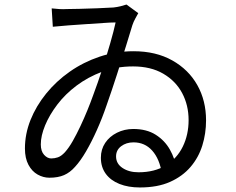

<svg xmlns="http://www.w3.org/2000/svg" viewBox="-20 -786 1040 847"><path d="M208 -749Q224 -747 242 -746Q260 -745 273 -746Q293 -746 330.5 -747Q368 -748 409.5 -749.5Q451 -751 481 -753Q498 -755 512 -758.5Q526 -762 538 -766L590 -728Q584 -717 576.5 -703.5Q569 -690 564 -675Q554 -641 536 -583.5Q518 -526 496 -457.5Q474 -389 450 -321Q431 -265 407.5 -212.5Q384 -160 359.5 -118Q335 -76 311 -50Q289 -25 262.5 -13.5Q236 -2 198 -2Q171 -2 146 -16Q121 -30 105.5 -59Q90 -88 90 -131Q90 -195 114.5 -256.5Q139 -318 183.5 -373Q228 -428 288 -470Q348 -512 419.5 -536Q491 -560 569 -560Q668 -560 740 -519.5Q812 -479 850.5 -410.5Q889 -342 889 -255Q889 -197 872.5 -144Q856 -91 820.5 -49.5Q785 -8 730 16.5Q675 41 597 41Q546 41 507 25.5Q468 10 446.5 -19.5Q425 -49 425 -90Q425 -127 444 -155.5Q463 -184 496 -200.5Q529 -217 568 -217Q627 -217 667 -191.5Q707 -166 729.5 -126Q752 -86 759 -41L694 -21Q684 -85 651.5 -121.5Q619 -158 569 -158Q537 -158 514.5 -141Q492 -124 492 -96Q492 -64 520.5 -45Q549 -26 591 -26Q662 -26 711.5 -56.5Q761 -87 786.5 -139.5Q812 -192 812 -256Q812 -322 783.5 -375.5Q755 -429 700 -461Q645 -493 567 -493Q493 -493 430.5 -469.5Q368 -446 318 -408.5Q268 -371 233 -325Q198 -279 179 -233Q160 -187 160 -149Q160 -119 174.5 -103Q189 -87 206 -87Q221 -87 235.5 -92Q250 -97 266 -114Q284 -134 301 -164Q318 -194 334.5 -229Q351 -264 365.5 -299.5Q380 -335 391 -366Q412 -422 431.5 -482Q451 -542 466.5 -596Q482 -650 490 -687Q469 -687 434.5 -684.5Q400 -682 360 -679.5Q320 -677 281.5 -674Q243 -671 213 -668Z"/></svg>

Font: Noto Sans JP Thin
Style: Regular
Weight: 400
Version: Version 2.004-H2;hotconv 1.0.118;makeotfexe 2.5.65603